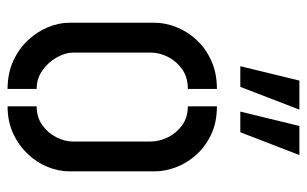

<svg xmlns="http://www.w3.org/2000/svg" viewBox="-168 -622 791 494"><g transform="rotate(90 227.0 -374.5)"><path d="M266.6 -597.8 303.6 -749.8H378.4L319.8 -597.8ZM149.8 -597.8 186.8 -749.8H261.6L203 -597.8ZM208.4 1Q168.8 1 137.2 -13.2Q105.6 -27.4 83.6 -50.8Q61.6 -74.2 49.8 -102.2Q38 -130.2 38 -157.8V-377.2Q38 -404.8 49.2 -433.2Q60.4 -461.6 82.3 -485.3Q104.2 -509 136 -523.3Q167.8 -537.6 208.4 -537.6V-462.8Q178.4 -462.8 157.7 -448.2Q137 -433.6 125.9 -411.7Q114.8 -389.8 114.8 -367V-167.6Q114.8 -148.2 126.8 -126.3Q138.8 -104.4 160 -89.1Q181.2 -73.8 208.4 -73.8ZM253 1V-73.8Q281.4 -73.8 301.7 -88.5Q322 -103.2 332.8 -124.8Q343.6 -146.4 343.6 -166.4V-367Q343.6 -389.2 333 -411.1Q322.4 -433 302.1 -447.9Q281.8 -462.8 253 -462.8V-537.6Q293.6 -537.6 324.5 -523.3Q355.4 -509 377 -485.3Q398.6 -461.6 409.5 -433.2Q420.4 -404.8 420.4 -377.2V-157.8Q420.4 -130.2 408.9 -101.9Q397.4 -73.6 375.4 -50.5Q353.4 -27.4 322.7 -13.2Q292 1 253 1Z"/></g></svg>

Font: Stick No Bills ExtraLight
Style: Regular
Weight: 200
Designer: Kosala Senevirathne, Siva Puranthara, Lasantha Premarathna, Tharique Azeez
Foundry: mooniak
Version: Version 2.000